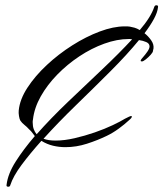

<svg xmlns="http://www.w3.org/2000/svg" viewBox="-20 -713 619 728"><path d="M11 -5Q3 -5 5 -13Q10 -54 39.5 -100.5Q69 -147 112 -197Q108 -202 103 -209Q98 -216 90 -223Q82 -232 72.5 -239.5Q63 -247 57 -256Q54 -261 52 -273Q50 -285 51 -294Q55 -336 84 -380.5Q113 -425 157.5 -466.5Q202 -508 254 -541Q306 -574 358 -593.5Q410 -613 453 -613H463Q467 -613 472.5 -612Q478 -611 490 -608Q500 -605 510 -599Q552 -648 565 -687Q567 -693 573 -693Q581 -693 579 -685Q577 -666 563.5 -641Q550 -616 528 -587Q542 -576 553 -560.5Q564 -545 562 -529Q562 -528 561 -525Q560 -522 560 -520Q560 -515 551.5 -505.5Q543 -496 533 -488Q523 -480 518 -480Q516 -480 516 -480.5Q516 -481 514 -481Q514 -482 513.5 -482.5Q513 -483 514 -485Q514 -487 522.5 -496.5Q531 -506 539 -517.5Q547 -529 547 -537Q547 -548 534.5 -553.5Q522 -559 507 -561Q462 -506 398.5 -442.5Q335 -379 268 -314Q201 -249 145 -187Q163 -180 191 -180Q224 -180 263 -189Q302 -198 339.5 -211Q377 -224 407.5 -238.5Q438 -253 454 -263Q473 -273 477 -273Q480 -273 480 -271Q480 -266 469 -257Q453 -242 430.5 -225.5Q408 -209 385 -198Q350 -181 309.5 -168Q269 -155 228 -155Q204 -155 181 -160.5Q158 -166 137 -179Q94 -131 62 -88Q30 -45 19 -11Q18 -5 11 -5ZM119 -204Q173 -265 238.5 -327.5Q304 -390 368 -450.5Q432 -511 481 -564Q476 -565 472.5 -565Q469 -565 468 -565Q424 -565 375.5 -547.5Q327 -530 281 -499.5Q235 -469 197 -430Q159 -391 134.5 -347.5Q110 -304 105 -260Q104 -257 104 -254Q104 -251 104 -248Q104 -234 108 -223Q112 -212 119 -204Z"/></svg>

Font: The Nautigal
Style: Regular
Weight: 400
Designer: Robert E. Leuschke
Foundry: Robert E. Leuschke
Version: Version 1.100; ttfautohint (v1.8.3)